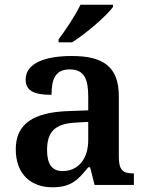

<svg xmlns="http://www.w3.org/2000/svg" viewBox="-20 -786 626 816"><path d="M229 -619V-606H286C345 -642 435 -721 460 -756V-766H322C301 -721 258 -657 229 -619ZM203 10C282 10 311 -21 355 -75H363L382 0H549V-49H546C501 -49 485 -65 485 -120V-377C485 -503 418 -548 285 -548C177 -548 89 -520 89 -448C89 -400 125 -383 199 -383C199 -449 215 -491 276 -491C341 -491 355 -446 355 -374V-317L272 -314C121 -309 47 -259 47 -152C47 -42 115 10 203 10ZM246 -59C201 -59 180 -89 180 -148C180 -222 210 -261 303 -265L355 -268V-191C355 -110 312 -59 246 -59Z"/></svg>

Font: Noto Serif Georgian SemiBold
Style: Regular
Weight: 600
Designer: Monotype Design Team, Akaki Razmadze
Foundry: Google LLC
Version: Version 2.003